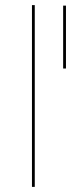

<svg xmlns="http://www.w3.org/2000/svg" viewBox="-20 -731 278 751"><path d="M105 0V-711H116V0ZM238 -463H227V-709H238Z"/></svg>

Font: EauTest Hairline
Style: Regular
Weight: 250
Designer: Christian Thalmann (Catharsis Fonts)
Version: Version 0.001;PS 000.001;hotconv 1.0.88;makeotf.lib2.5.64775